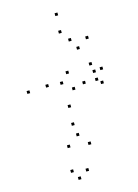

<svg xmlns="http://www.w3.org/2000/svg" viewBox="-162 -837 944 1316"><g transform="rotate(-15 310.0 -179.0)"><path d="M564.4 -200.8V-220.8H544.4V-200.8ZM531.6 -288.2V-308.2H511.6V-288.2ZM444.1 -231.2V-251.2H424.1V-231.2ZM305.3 -100.6V-120.6H285.3V-100.6ZM194.2 -274.8V-294.8H174.2V-274.8ZM374.8 -609.7V-629.7H354.8V-609.7ZM426.2 -539.7V-559.7H406.2V-539.7ZM466.2 -470.9V-490.9H446.2V-470.9ZM543.7 -524V-544H523.7V-524ZM382.2 -732V-752H362.2V-732ZM58.9 -266.5V-286.5H38.9V-266.5ZM296.9 23.7V3.7H276.9V23.7ZM533.9 -230.3V-250.3H513.9V-230.3ZM584.3 -294.5V-314.5H564.3V-294.5ZM519.9 -344V-364H499.9V-344ZM351.2 -328V-348H331.2V-328ZM295.2 -267.5V-287.5H275.2V-267.5ZM365 -209.8V-229.8H345V-209.8ZM311.2 352.2V332.2H291.2V352.2ZM373.3 180.2V160.2H353.3V180.2ZM310.2 102.3V82.3H290.2V102.3ZM229.8 164.1V144.1H209.8V164.1ZM208.1 333.8V313.8H188.1V333.8ZM245.8 393.8V373.8H225.8V393.8Z"/></g></svg>

Font: Monaspace Radon Dots Var
Style: Regular
Weight: 400
Designer: Riley Cran and the Lettermatic Team
Version: Version 1.100 (Monaspace Radon Dots)